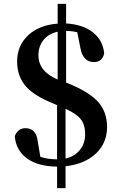

<svg xmlns="http://www.w3.org/2000/svg" viewBox="-20 -851 624 999"><path d="M321 -26Q368 -37 395 -70Q423 -104 423 -152Q423 -202 400 -231Q378 -259 321 -285ZM280 -686Q234 -676 207 -644Q180 -611 180 -563Q180 -480 280 -437ZM335 -417Q446 -372 493 -318Q537 -267 537 -190Q537 -107 479 -52Q420 3 321 14V128H277V16Q178 15 120 -27Q63 -69 57 -142Q72 -184 113 -184Q167 -184 176 -118L190 -35Q228 -22 277 -22V-304L256 -313Q161 -351 117 -399Q69 -452 69 -531Q69 -613 126 -667Q184 -721 280 -728V-831H324V-729Q410 -724 463 -683Q516 -641 522 -573Q512 -528 469 -528Q411 -528 398 -603L382 -683Q355 -690 324 -690V-421Z"/></svg>

Font: Source Han Serif SC
Style: Bold
Weight: 700
Designer: Ryoko NISHIZUKA  (kana & ideographs); Frank Grießhammer (Latin, Greek & Cyrillic); Wenlong ZHANG  (bopomofo); Sandoll Co
Foundry: Adobe Systems Incorporated
Version: Version 1.001 October 20, 2017